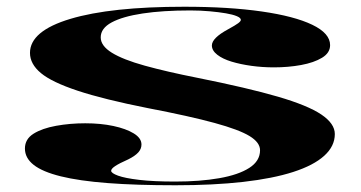

<svg xmlns="http://www.w3.org/2000/svg" viewBox="-20 -535 1071 570"><path d="M501 15Q384 15 299.5 8.5Q215 2 160.5 -11.5Q106 -25 80 -45.5Q54 -66 54 -94Q54 -122 79.5 -138Q105 -154 146.5 -161.5Q188 -169 233 -169Q279 -169 316.5 -161Q354 -153 377 -139Q400 -125 400 -106Q400 -93 390.5 -82.5Q381 -72 361 -62Q334 -50 322 -42Q310 -34 310 -28Q310 -21 330.5 -13.5Q351 -6 393.5 -1Q436 4 500 4Q574 4 631 -6Q688 -16 720 -36.5Q752 -57 752 -89Q752 -112 721 -131Q690 -150 617 -170Q544 -190 419 -214Q288 -240 211 -265.5Q134 -291 101.5 -318Q69 -345 69 -378Q69 -443 189 -479Q309 -515 527 -515Q659 -515 756.5 -501Q854 -487 907 -461.5Q960 -436 960 -401Q960 -378 936 -363.5Q912 -349 874 -342Q836 -335 793 -335Q759 -335 726.5 -339.5Q694 -344 667.5 -352Q641 -360 625 -372.5Q609 -385 609 -400Q609 -422 657 -448Q679 -460 687 -466Q695 -472 695 -476Q695 -482 683 -487Q671 -492 650.5 -495.5Q630 -499 602.5 -501.5Q575 -504 545 -504Q463 -504 403.5 -495Q344 -486 311.5 -468.5Q279 -451 279 -424Q279 -399 312 -378.5Q345 -358 410 -340Q475 -322 566 -304Q716 -274 805 -248Q894 -222 934 -195Q974 -168 974 -137Q974 -101 942.5 -72.5Q911 -44 850.5 -24.5Q790 -5 702 5Q614 15 501 15Z"/></svg>

Font: Kalnia Expanded Medium
Style: Regular
Weight: 500
Width: 7
Designer: Frida Medrano
Foundry: Frida Medrano
Version: Version 1.105